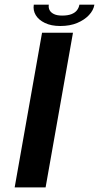

<svg xmlns="http://www.w3.org/2000/svg" viewBox="-20 -818 432 838"><path d="M44 0H179L298.5 -675H163.5ZM243 -704.5Q285.5 -704.5 317 -717.8Q348.5 -731 368.2 -752Q388 -773 392 -797.5H326.5Q324.5 -785 316.5 -774Q308.5 -763 292.5 -756.5Q276.5 -750 251 -750Q228.5 -750 215 -756.8Q201.5 -763.5 196.2 -774.2Q191 -785 193 -797.5H127.5Q123.5 -773 136 -752Q148.5 -731 176 -717.8Q203.5 -704.5 243 -704.5Z"/></svg>

Font: Anybody Expanded Medium
Style: Italic
Weight: 500
Width: 7
Italic angle: -10°
Version: Version 1.113;gftools[0.9.25]